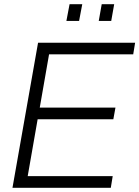

<svg xmlns="http://www.w3.org/2000/svg" viewBox="-20 -888 659 908"><path d="M39 0 160 -686H619L610 -631H212L168 -379H526L516 -324H158L111 -55H513L504 0ZM294 -789 309 -868H369L354 -789ZM447 -789 461 -868H520L506 -789Z"/></svg>

Font: Archivo SemiCondensed ExtraLight
Style: Italic
Weight: 250
Width: 4
Italic angle: -10°
Designer: Hector Gatti
Foundry: Omnibus-Type
Version: Version 2.001